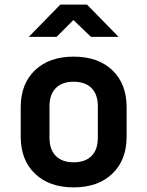

<svg xmlns="http://www.w3.org/2000/svg" viewBox="-20 -805 640 834"><path d="M300 9Q194 9 132 -50.5Q70 -110 70 -211V-339Q70 -441 132 -500Q194 -559 300 -559Q406 -559 468 -500Q530 -441 530 -339V-211Q530 -110 468 -50.5Q406 9 300 9ZM300 -100Q350 -100 377.5 -127.5Q405 -155 405 -207V-343Q405 -395 377.5 -422.5Q350 -450 300 -450Q250 -450 222.5 -422.5Q195 -395 195 -343V-207Q195 -155 222.5 -127.5Q250 -100 300 -100ZM105 -645 242 -785H358L495 -645H375L299 -718L226 -645Z"/></svg>

Font: JetBrains Mono NL
Style: Bold
Weight: 700
Monospace: yes
Designer: Philipp Nurullin, Konstantin Bulenkov
Foundry: JetBrains
Version: Version 2.305; ttfautohint (v1.8.4.7-5d5b)